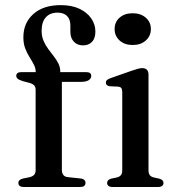

<svg xmlns="http://www.w3.org/2000/svg" viewBox="-20 -748 704 768"><path d="M227.5 -68Q227.5 -55.5 233.5 -48Q239.5 -40.5 251.5 -39.5L302.5 -34Q312.5 -33 317.2 -28.2Q322 -23.5 322 -16.5Q322 0 300 0H74.5Q64.5 0 59 -4.2Q53.5 -8.5 53.5 -16Q53.5 -23 58 -27.2Q62.5 -31.5 72.5 -34L97.5 -39Q110.5 -42 116.5 -48.8Q122.5 -55.5 122.5 -67.5V-388.5Q122.5 -398.5 117.8 -405Q113 -411.5 99.5 -416L71 -423.5Q55.5 -428.5 50.2 -433.5Q45 -438.5 45 -444.5Q45 -451.5 50 -455.5Q55 -459.5 65 -459.5H147L123 -442V-458.5Q123 -475 115.5 -489.5Q108 -504 98 -519.8Q88 -535.5 80.8 -554.5Q73.5 -573.5 73.5 -599Q73.5 -656.5 113.5 -692Q153.5 -727.5 222.5 -727.5Q267 -727.5 298 -712.8Q329 -698 345.2 -674Q361.5 -650 361.5 -622Q361.5 -594.5 348 -580.5Q334.5 -566.5 312.5 -566.5Q289.5 -566.5 275.5 -581.2Q261.5 -596 261.5 -621V-645.5Q261.5 -671 248 -684.2Q234.5 -697.5 209.5 -697.5Q179 -697 162.8 -678.2Q146.5 -659.5 146.5 -624.5Q146.5 -603 154 -585.2Q161.5 -567.5 172.8 -552.2Q184 -537 195 -523Q206 -509 213.5 -494Q221 -479 221 -461.5V-441L207.5 -459.5H324.5Q334.5 -459.5 339.8 -455.8Q345 -452 345 -444.5Q345 -434 334.8 -427.2Q324.5 -420.5 302.5 -420.5H227.5ZM574 -450V-68Q574 -54.5 579 -47.8Q584 -41 594 -38.5L616.5 -33.5Q625.5 -31 629.8 -26.8Q634 -22.5 634 -16Q634 -9 628.5 -4.5Q623 0 611.5 0H430.5Q419 0 413.8 -4.5Q408.5 -9 408.5 -16Q408.5 -22.5 412.5 -26.8Q416.5 -31 425 -33.5L449 -38.5Q459 -41.5 464 -48Q469 -54.5 469 -67.5V-379.5Q469 -391 465.2 -395.8Q461.5 -400.5 453 -401.5L419 -403Q410.5 -404.5 407 -408Q403.5 -411.5 403.5 -417Q403.5 -423.5 407.5 -427.5Q411.5 -431.5 422.5 -435.5L506.5 -465Q522.5 -470.5 532 -473Q541.5 -475.5 548.5 -475.5Q561.5 -475.5 567.8 -468.8Q574 -462 574 -450ZM510.5 -568Q478.5 -568 458.5 -586Q438.5 -604 438.5 -632Q438.5 -660 458.5 -677.5Q478.5 -695 510.5 -695Q543 -695 563.2 -677.2Q583.5 -659.5 583.5 -632Q583.5 -604 563.2 -586Q543 -568 510.5 -568Z"/></svg>

Font: Fraunces 17pt
Style: Regular
Weight: 400
Version: Version 1.000;[b76b70a41]